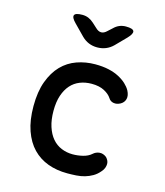

<svg xmlns="http://www.w3.org/2000/svg" viewBox="-117 -874 834 972"><g transform="rotate(15 300.0 -387.5)"><path d="M74 -275Q74 -351 94 -405Q114 -459 147.5 -493.5Q181 -528 226.5 -544Q272 -560 322 -560Q362 -560 393 -553Q424 -546 447.5 -533.5Q471 -521 487 -506Q503 -491 512 -475Q525 -450 520 -431Q515 -412 497 -402Q479 -392 461.5 -395Q444 -398 435 -413Q423 -432 396.5 -446Q370 -460 330 -460Q297 -460 269 -449Q241 -438 221 -415.5Q201 -393 189.5 -359Q178 -325 178 -278Q178 -231 189.5 -195.5Q201 -160 221 -136.5Q241 -113 269 -101.5Q297 -90 328 -90Q355 -90 381.5 -96.5Q408 -103 425 -118Q439 -131 458 -133Q477 -135 495 -121Q501 -115 505.5 -106.5Q510 -98 510 -88Q510 -78 506 -67Q502 -56 492 -45Q477 -27 458 -16Q439 -5 418 1Q397 7 374 8.5Q351 10 327 10Q271 10 225 -7Q179 -24 145.5 -58.5Q112 -93 93 -147Q74 -201 74 -275ZM194 -785Q212 -785 227 -778.5Q242 -772 255 -760L278 -739Q293 -724 308 -724Q323 -724 338 -739L360 -759Q373 -772 388.5 -778.5Q404 -785 422 -785Q459 -785 464 -772Q469 -759 444 -733L391 -679Q374 -662 353 -653.5Q332 -645 308 -645Q284 -645 263.5 -653.5Q243 -662 226 -679L172 -734Q147 -759 152.5 -772Q158 -785 194 -785Z"/></g></svg>

Font: Maple Mono Medium
Style: Regular
Weight: 500
Monospace: yes
Designer: subframe7536
Version: Version 7.000